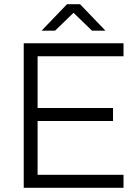

<svg xmlns="http://www.w3.org/2000/svg" viewBox="-20 -894 657 914"><path d="M178 -748H242L330 -833L418 -748H482L361 -874H299ZM93 -688V0H568V-62H159V-318H518V-380H159V-626H568V-688Z"/></svg>

Font: Roundo
Style: Regular
Weight: 400
Designer: Shiva Nallaperumal
Foundry: Indian Type Foundry
Version: Version 2.000